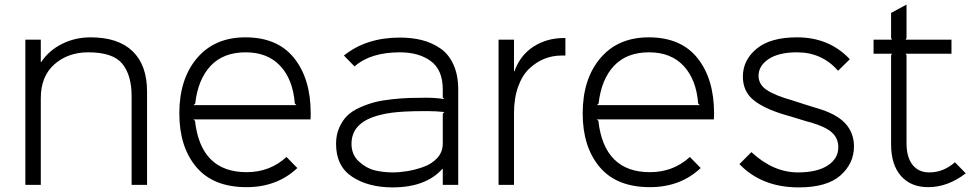

<svg xmlns="http://www.w3.org/2000/svg" viewBox="-20 -802 4220 833"><path d="M618 -405V0H551V-385Q551 -476 510.5 -525.5Q470 -575 363 -575Q275 -575 216 -523Q157 -471 157 -376V0H90V-630H157V-533H159Q192 -583 249 -611.5Q306 -640 373 -640Q493 -640 555.5 -579.5Q618 -519 618 -405Z M820 -346H1266L1259 -353Q1251 -457 1196 -516Q1141 -575 1046 -575Q949 -575 894 -516.5Q839 -458 827 -353ZM1328 -310Q1328 -292 1327 -284H819L826 -278Q851 -55 1050 -55Q1151 -55 1223 -121L1270 -73Q1182 10 1050 10Q905 10 831.5 -77.5Q758 -165 758 -310Q758 -459 834.5 -549.5Q911 -640 1045 -640Q1184 -640 1256 -550Q1328 -460 1328 -310Z M1901 -309 1908 -316Q1872 -320 1834 -320Q1773 -320 1738 -318Q1675 -315 1632 -304Q1505 -274 1505 -178Q1505 -131 1537 -101.5Q1569 -72 1606 -63Q1643 -54 1683 -54Q1713 -54 1747 -59.5Q1781 -65 1817.5 -78Q1854 -91 1877.5 -117Q1901 -143 1901 -179ZM1968 -414V0H1901V-69H1899Q1827 11 1683 11Q1578 11 1508 -35Q1438 -81 1438 -178Q1438 -217 1452 -248.5Q1466 -280 1487 -300.5Q1508 -321 1542 -336Q1576 -351 1607.5 -359Q1639 -367 1682 -371.5Q1725 -376 1756 -377Q1787 -378 1829 -378Q1872 -378 1908 -372L1901 -379V-413Q1901 -499 1849 -537Q1797 -575 1715 -575Q1588 -575 1518 -514L1472 -561Q1569 -639 1715 -639Q1767 -639 1810.5 -628Q1854 -617 1890.5 -592Q1927 -567 1947.5 -521.5Q1968 -476 1968 -414Z M2433 -637V-561H2416Q2377 -561 2342 -547Q2307 -533 2276.5 -504.5Q2246 -476 2228 -426Q2210 -376 2210 -311V0H2143V-630H2210V-493H2212Q2237 -563 2295 -600Q2353 -637 2426 -637Z M2570 -346H3016L3009 -353Q3001 -457 2946 -516Q2891 -575 2796 -575Q2699 -575 2644 -516.5Q2589 -458 2577 -353ZM3078 -310Q3078 -292 3077 -284H2569L2576 -278Q2601 -55 2800 -55Q2901 -55 2973 -121L3020 -73Q2932 10 2800 10Q2655 10 2581.5 -77.5Q2508 -165 2508 -310Q2508 -459 2584.5 -549.5Q2661 -640 2795 -640Q2934 -640 3006 -550Q3078 -460 3078 -310Z M3685 -167Q3685 -93 3626.5 -41Q3568 11 3445 11Q3285 11 3188 -90L3240 -142Q3335 -54 3442 -54Q3525 -54 3571 -84Q3617 -114 3617 -163Q3617 -202 3589.5 -227Q3562 -252 3497 -271Q3491 -272 3466.5 -279.5Q3442 -287 3416 -295Q3390 -303 3385 -304Q3294 -331 3248.5 -368.5Q3203 -406 3203 -470Q3203 -541 3262.5 -590.5Q3322 -640 3438 -640Q3578 -640 3667 -545L3616 -495Q3546 -575 3438 -575Q3359 -575 3315 -546Q3271 -517 3271 -473Q3271 -436 3306 -412Q3341 -388 3419 -366Q3422 -365 3467 -350.5Q3512 -336 3520 -334Q3608 -309 3646.5 -267.5Q3685 -226 3685 -167Z M4123 -98 4170 -50Q4092 10 4007 10Q3932 10 3889 -38.5Q3846 -87 3846 -177V-562L3850 -569H3770V-630H3850L3846 -637V-746L3913 -782V-637L3909 -630H4108V-569H3909L3913 -562V-181Q3913 -120 3939 -87Q3965 -54 4012 -54Q4073 -54 4123 -98Z"/></svg>

Font: Sinkin Sans 300 Light
Style: Regular
Weight: 300
Designer: Keith Bates
Foundry: K-Type
Version: Sinkin Sans (version 1.0)  by Keith Bates   •   © 2014   www